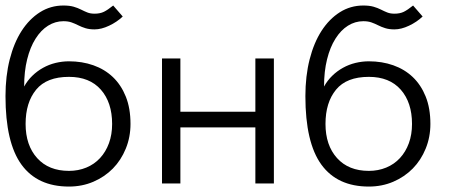

<svg xmlns="http://www.w3.org/2000/svg" viewBox="-20 -668 1678 699"><path d="M73.2 -216.8Q73.2 -139.2 115.2 -92.5Q157.2 -45.9 231 -45.9Q265.1 -45.9 294.2 -57.9Q323.2 -69.8 344.2 -92.5Q365.2 -115.2 376.7 -146.7Q388.2 -178.2 388.2 -216.8Q388.2 -294.9 347.2 -341.6Q306.2 -388.2 231 -388.2Q149.9 -388.2 111.6 -341.6Q73.2 -294.9 73.2 -216.8ZM0 -317.9Q0 -391.1 15.4 -451.7Q30.8 -512.2 58.8 -555.7Q86.9 -599.1 125.5 -623.5Q164.1 -647.9 210.9 -647.9Q232.9 -647.9 248 -643.6Q263.2 -639.2 275.1 -633.1Q287.1 -627 298.1 -622.6Q309.1 -618.2 324.2 -618.2Q344.2 -618.2 358.2 -625Q372.1 -631.8 392.1 -647.9L426.8 -607.9Q405.8 -587.9 377.4 -574.5Q349.1 -561 324.2 -561Q305.2 -561 291 -565.4Q276.9 -569.8 264.9 -575.9Q252.9 -582 240.5 -586.4Q228 -590.8 210.9 -590.8Q181.2 -590.8 155 -574.5Q128.9 -558.1 109.4 -527.1Q89.8 -496.1 78.9 -452.1Q67.9 -408.2 67.9 -353Q80.1 -375 97.7 -392.1Q115.2 -409.2 136.7 -421.1Q158.2 -433.1 182.6 -439Q207 -444.8 231 -444.8Q278.8 -444.8 319.8 -430.4Q360.8 -416 390.9 -387.5Q420.9 -358.9 438 -316.4Q455.1 -273.9 455.1 -216.8Q455.1 -168.9 438 -127Q420.9 -85 390.9 -54.4Q360.8 -23.9 319.8 -6.3Q278.8 11.2 231 11.2Q116.2 11.2 58.1 -68.8Q0 -148.9 0 -317.9Z M977.1 0H909.7V-204.1H636.7V0H569.8V-455.1H636.7V-261.2H909.7V-455.1H977.1Z M1165 -216.8Q1165 -139.2 1207 -92.5Q1249 -45.9 1322.8 -45.9Q1356.9 -45.9 1386 -57.9Q1415 -69.8 1436 -92.5Q1457 -115.2 1468.5 -146.7Q1480 -178.2 1480 -216.8Q1480 -294.9 1439 -341.6Q1397.9 -388.2 1322.8 -388.2Q1241.7 -388.2 1203.4 -341.6Q1165 -294.9 1165 -216.8ZM1091.8 -317.9Q1091.8 -391.1 1107.2 -451.7Q1122.6 -512.2 1150.6 -555.7Q1178.7 -599.1 1217.3 -623.5Q1255.9 -647.9 1302.7 -647.9Q1324.7 -647.9 1339.8 -643.6Q1355 -639.2 1366.9 -633.1Q1378.9 -627 1389.9 -622.6Q1400.9 -618.2 1416 -618.2Q1436 -618.2 1450 -625Q1463.9 -631.8 1483.9 -647.9L1518.6 -607.9Q1497.6 -587.9 1469.2 -574.5Q1440.9 -561 1416 -561Q1397 -561 1382.8 -565.4Q1368.7 -569.8 1356.7 -575.9Q1344.7 -582 1332.3 -586.4Q1319.8 -590.8 1302.7 -590.8Q1272.9 -590.8 1246.8 -574.5Q1220.7 -558.1 1201.2 -527.1Q1181.6 -496.1 1170.7 -452.1Q1159.7 -408.2 1159.7 -353Q1171.9 -375 1189.5 -392.1Q1207 -409.2 1228.5 -421.1Q1250 -433.1 1274.4 -439Q1298.8 -444.8 1322.8 -444.8Q1370.6 -444.8 1411.6 -430.4Q1452.6 -416 1482.7 -387.5Q1512.7 -358.9 1529.8 -316.4Q1546.9 -273.9 1546.9 -216.8Q1546.9 -168.9 1529.8 -127Q1512.7 -85 1482.7 -54.4Q1452.6 -23.9 1411.6 -6.3Q1370.6 11.2 1322.8 11.2Q1208 11.2 1149.9 -68.8Q1091.8 -148.9 1091.8 -317.9Z"/></svg>

Font: Anonymous Pro
Style: Regular
Weight: 400
Monospace: yes
Designer: Mark Simonson
Version: Version 1.003